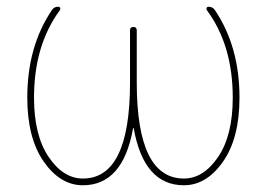

<svg xmlns="http://www.w3.org/2000/svg" viewBox="-20 -540 792 570"><path d="M226 10Q159 10 110 -60Q61 -130 61 -250Q61 -402 134 -510Q140 -520 153 -520Q157 -520 158.5 -516.5Q160 -513 158 -510Q81 -406 81 -250Q81 -138 124.5 -74Q168 -10 226 -10Q366 -10 366 -295V-450Q366 -460 376 -460Q386 -460 386 -450V-295Q386 -10 526 -10Q584 -10 627.5 -74Q671 -138 671 -250Q671 -406 594 -510Q592 -513 593.5 -516.5Q595 -520 599 -520Q612 -520 618 -510Q691 -402 691 -250Q691 -130 642 -60Q593 10 526 10Q407 10 377 -159Q377 -160 376 -160Q375 -160 375 -159Q345 10 226 10Z"/></svg>

Font: Rounded Mplus 1c Thin
Style: Regular
Weight: 250
Version: Version 1.059.20150529